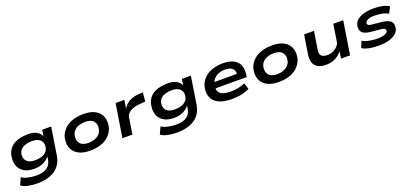

<svg xmlns="http://www.w3.org/2000/svg" viewBox="32 -1520 5809 2718"><g transform="rotate(-20 2936.0 -160.5)"><path d="M284 190Q210 190 142 175.5Q74 161 42 131L91 26Q113 45 149 56Q185 67 227 73.5Q269 80 310 80Q414 80 469 40.5Q524 1 536 -69L545 -129L548 -130Q527 -95 490 -69.5Q453 -44 408.5 -31.5Q364 -19 316 -19Q217 -19 155.5 -58.5Q94 -98 73.5 -167Q53 -236 74 -324Q90 -378 121 -414Q152 -450 195.5 -471.5Q239 -493 291.5 -502Q344 -511 402 -511Q478 -511 528.5 -479.5Q579 -448 592 -402L589 -401L605 -501H740L675 -87Q661 5 610 66.5Q559 128 476 159Q393 190 284 190ZM362 -129Q409 -129 450 -139Q491 -149 521 -173.5Q551 -198 563 -236Q582 -311 541.5 -355.5Q501 -400 415 -400Q367 -400 326.5 -389.5Q286 -379 257.5 -356Q229 -333 215 -296Q196 -220 235.5 -174.5Q275 -129 362 -129Z M1145 10Q1033 10 964.5 -30Q896 -70 872 -140.5Q848 -211 870 -299Q887 -351 919 -390Q951 -429 996.5 -456Q1042 -483 1100 -497Q1158 -511 1227 -511Q1339 -511 1407.5 -471Q1476 -431 1500 -361.5Q1524 -292 1502 -203Q1485 -152 1453 -112.5Q1421 -73 1376 -45.5Q1331 -18 1273.5 -4Q1216 10 1145 10ZM1156 -102Q1207 -102 1247 -115Q1287 -128 1316.5 -154Q1346 -180 1359 -220Q1380 -299 1342.5 -348.5Q1305 -398 1215 -398Q1167 -398 1126 -386Q1085 -374 1056 -348Q1027 -322 1013 -282Q993 -202 1030 -152Q1067 -102 1156 -102Z M1631 0 1711 -501H1843L1823 -375Q1859 -437 1921.5 -470.5Q1984 -504 2063 -507L2125 -511L2112 -377L2013 -369Q1961 -365 1919.5 -348.5Q1878 -332 1852.5 -306Q1827 -280 1821 -249L1782 0Z M2389 190Q2315 190 2247 175.5Q2179 161 2147 131L2196 26Q2218 45 2254 56Q2290 67 2332 73.5Q2374 80 2415 80Q2519 80 2574 40.5Q2629 1 2641 -69L2650 -129L2653 -130Q2632 -95 2595 -69.5Q2558 -44 2513.5 -31.5Q2469 -19 2421 -19Q2322 -19 2260.5 -58.5Q2199 -98 2178.5 -167Q2158 -236 2179 -324Q2195 -378 2226 -414Q2257 -450 2300.5 -471.5Q2344 -493 2396.5 -502Q2449 -511 2507 -511Q2583 -511 2633.5 -479.5Q2684 -448 2697 -402L2694 -401L2710 -501H2845L2780 -87Q2766 5 2715 66.5Q2664 128 2581 159Q2498 190 2389 190ZM2467 -129Q2514 -129 2555 -139Q2596 -149 2626 -173.5Q2656 -198 2668 -236Q2687 -311 2646.5 -355.5Q2606 -400 2520 -400Q2472 -400 2431.5 -389.5Q2391 -379 2362.5 -356Q2334 -333 2320 -296Q2301 -220 2340.5 -174.5Q2380 -129 2467 -129Z M3284 10Q3158 10 3082 -27.5Q3006 -65 2979.5 -134.5Q2953 -204 2976 -297Q2999 -367 3047.5 -414.5Q3096 -462 3169 -486.5Q3242 -511 3335 -511Q3416 -511 3477 -484Q3538 -457 3568 -401Q3598 -345 3587 -254L3582 -212H3082L3095 -302H3489L3463 -277Q3471 -328 3456.5 -357.5Q3442 -387 3409 -401.5Q3376 -416 3327 -416Q3274 -416 3229 -398.5Q3184 -381 3154 -346Q3124 -311 3115 -257Q3105 -203 3120.5 -167.5Q3136 -132 3180.5 -114Q3225 -96 3303 -96Q3360 -96 3416.5 -107.5Q3473 -119 3518 -140L3547 -46Q3496 -18 3425 -4Q3354 10 3284 10Z M3987 10Q3875 10 3806.5 -30Q3738 -70 3714 -140.5Q3690 -211 3712 -299Q3729 -351 3761 -390Q3793 -429 3838.5 -456Q3884 -483 3942 -497Q4000 -511 4069 -511Q4181 -511 4249.5 -471Q4318 -431 4342 -361.5Q4366 -292 4344 -203Q4327 -152 4295 -112.5Q4263 -73 4218 -45.5Q4173 -18 4115.5 -4Q4058 10 3987 10ZM3998 -102Q4049 -102 4089 -115Q4129 -128 4158.5 -154Q4188 -180 4201 -220Q4222 -299 4184.5 -348.5Q4147 -398 4057 -398Q4009 -398 3968 -386Q3927 -374 3898 -348Q3869 -322 3855 -282Q3835 -202 3872 -152Q3909 -102 3998 -102Z M4701 10Q4627 10 4578.5 -15.5Q4530 -41 4512.5 -93.5Q4495 -146 4507 -224L4551 -501H4700L4657 -233Q4650 -191 4659.5 -164.5Q4669 -138 4696 -125.5Q4723 -113 4763 -113Q4810 -113 4850.5 -132Q4891 -151 4918.5 -181Q4946 -211 4950 -242L4990 -501H5140L5061 0H4925L4941 -108H4943Q4897 -49 4836.5 -19.5Q4776 10 4701 10Z M5498 10Q5410 10 5344 -4Q5278 -18 5244 -43L5283 -139Q5310 -122 5349 -111Q5388 -100 5431.5 -95Q5475 -90 5515 -90Q5577 -90 5617 -105Q5657 -120 5665 -144Q5671 -166 5656 -179.5Q5641 -193 5598 -198L5441 -213Q5353 -223 5320 -262Q5287 -301 5304 -372Q5317 -418 5357 -448.5Q5397 -479 5458.5 -495Q5520 -511 5596 -511Q5651 -511 5697 -504.5Q5743 -498 5777.5 -486Q5812 -474 5830 -457L5781 -364Q5745 -388 5689.5 -399Q5634 -410 5578 -410Q5511 -410 5477.5 -394Q5444 -378 5437 -358Q5431 -335 5445.5 -321.5Q5460 -308 5504 -304L5655 -289Q5745 -277 5780 -241Q5815 -205 5797 -128Q5783 -84 5741.5 -53Q5700 -22 5637.5 -6Q5575 10 5498 10Z"/></g></svg>

Font: Nunito Sans 7pt Expanded
Style: Bold Italic
Weight: 700
Width: 7
Italic angle: -9°
Designer: Vernon Adams
Foundry: Vernon Adams
Version: Version 3.101;gftools[0.9.27]